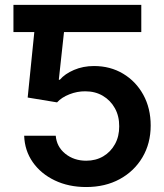

<svg xmlns="http://www.w3.org/2000/svg" viewBox="-20 -747 663 777"><path d="M192.1 -727.3V-617.2H34.4V-727.3ZM328.8 9.9Q257.8 9.9 201.7 -16.9Q145.6 -43.7 112.7 -90.6Q79.9 -137.4 77.8 -197.8H205.6Q209.2 -153.1 244.3 -124.8Q279.5 -96.6 328.8 -96.6Q367.5 -96.6 397.7 -114.3Q427.9 -132.1 445.3 -163.7Q462.7 -195.3 462.4 -235.8Q462.7 -277 445 -308.9Q427.2 -340.9 396.3 -359.2Q365.4 -377.5 325.3 -377.5Q292.6 -377.8 261 -365.4Q229.4 -353 210.9 -332.7L92 -352.3L130 -727.3H551.8V-617.2H239L218 -424.4H222.3Q242.5 -448.2 279.5 -464Q316.4 -479.8 360.4 -479.8Q426.5 -479.8 478.3 -448.7Q530.2 -417.6 560 -363.3Q589.8 -308.9 589.8 -239Q589.8 -166.9 556.6 -110.6Q523.4 -54.3 464.7 -22.2Q405.9 9.9 328.8 9.9Z"/></svg>

Font: InterMG SemiBold
Style: Regular
Weight: 600
Designer: Rasmus Andersson
Foundry: rsms
Version: Version 3.019;December 26, 2023;FontCreator 15.0.0.2955 64-b